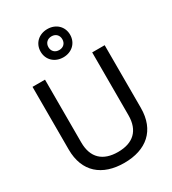

<svg xmlns="http://www.w3.org/2000/svg" viewBox="-231 -1092 1098 1226"><g transform="rotate(-30 317.5 -479.0)"><path d="M317.5 14C480 14 583.5 -72.5 583.5 -238V-700H491.5V-237C491.5 -124 428.5 -66.5 317.5 -66.5C206.5 -66.5 143.5 -124 143.5 -237V-700H51.5V-238C51.5 -72.5 155.5 14 317.5 14ZM317.5 -764.5C380 -764.5 426 -807.5 426 -868.5C426 -929.5 380 -972.5 317.5 -972.5C254.5 -972.5 208.5 -929.5 208.5 -868.5C208.5 -807.5 254.5 -764.5 317.5 -764.5ZM317.5 -818C287 -818 266 -838 266 -868.5C266 -898.5 287 -919 317.5 -919C348 -919 368.5 -898.5 368.5 -868.5C368.5 -838 348 -818 317.5 -818Z"/></g></svg>

Font: MCL Standard
Style: Regular
Weight: 400
Designer: Květoslav Bartoš
Foundry: Florian Karsten
Version: Version 1.001;Glyphs 3.2.3 (3260)